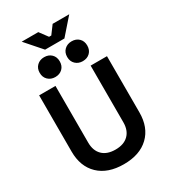

<svg xmlns="http://www.w3.org/2000/svg" viewBox="-257 -1208 1187 1343"><g transform="rotate(-30 336.0 -536.0)"><path d="M62 -246V-700H194V-242Q194 -177 231 -140.5Q268 -104 336 -104Q404 -104 441 -140.5Q478 -177 478 -242V-700H610V-246Q610 -125 537.5 -55.5Q465 14 336 14Q207 14 134.5 -55.5Q62 -125 62 -246ZM447 -754Q412 -754 389 -776Q366 -798 366 -834Q366 -870 389 -892Q412 -914 447 -914Q483 -914 505.5 -892Q528 -870 528 -834Q528 -798 505.5 -776Q483 -754 447 -754ZM225 -754Q190 -754 167 -776Q144 -798 144 -834Q144 -870 167 -892Q190 -914 225 -914Q261 -914 283.5 -892Q306 -870 306 -834Q306 -798 283.5 -776Q261 -754 225 -754ZM414 -956H258L144 -1086H278L327 -1020H345L394 -1086H528Z"/></g></svg>

Font: Rootstock Sans Headline
Style: Bold
Weight: 700
Designer: Florian Karsten
Foundry: Florian Karsten
Version: Version 2.000;FEAKit 1.0